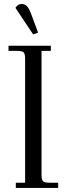

<svg xmlns="http://www.w3.org/2000/svg" viewBox="-20 -928 326 948"><path d="M22 -676.8V-702.1H231V-676.8H185.1V-65.9Q185.1 -41 192.1 -33.4Q199.2 -25.9 224.1 -25.9H267.1V0H58.1V-25.9H104V-637.2Q104 -662.1 96.9 -669.4Q89.8 -676.8 64.9 -676.8ZM56.2 -889.2Q68.4 -908.2 85.9 -908.2Q103 -908.2 113.3 -897.2Q123.5 -886.2 133.8 -858.9L168 -767.1L144 -757.8Z"/></svg>

Font: Dihjauti S
Style: Regular
Weight: 400
Designer: T. Christopher White
Version: Version 3.0.0